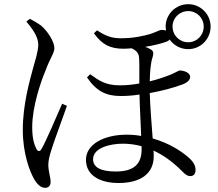

<svg xmlns="http://www.w3.org/2000/svg" viewBox="-20 -839 1040 918"><path d="M106 -736C132 -705 163 -665 163 -626C163 -592 146 -543 137 -509C123 -456 89 -341 89 -218C89 -107 121 -19 146 22C162 47 178 59 196 59C213 59 222 48 222 31C222 9 211 -20 211 -52C211 -69 216 -93 226 -123C238 -164 281 -277 300 -333L277 -343C254 -291 198 -158 178 -126C170 -113 161 -114 154 -127C143 -149 134 -178 134 -231C134 -329 175 -448 197 -500C221 -565 240 -585 240 -609C240 -641 206 -692 176 -717C158 -730 140 -740 123 -749ZM657 -124C657 -55 620 -19 534 -19C463 -19 425 -38 425 -78C425 -132 506 -152 568 -152C597 -152 627 -148 657 -140ZM880 -786C921 -786 954 -753 954 -712C954 -670 921 -637 880 -637C838 -637 805 -670 805 -712C805 -753 838 -786 880 -786ZM429 -680C468 -625 508 -606 570 -606C583 -606 596 -607 610 -608C627 -600 644 -587 645 -563C647 -539 646 -486 646 -440C621 -435 588 -431 553 -431C483 -431 452 -455 411 -484L396 -469C441 -402 489 -380 556 -380C587 -380 616 -382 647 -387C648 -328 653 -250 655 -189C633 -193 610 -195 585 -195C477 -195 391 -149 391 -75C391 -1 457 36 547 36C650 36 715 -7 715 -92C715 -99 715 -109 714 -119C760 -98 805 -66 849 -22C863 -8 874 3 890 3C907 3 915 -9 915 -26C915 -50 902 -69 878 -89C848 -115 789 -155 710 -177C705 -243 698 -328 696 -394C752 -404 814 -420 857 -437C880 -447 889 -459 889 -471C889 -494 855 -502 840 -502C834 -502 825 -495 798 -483C773 -473 737 -460 696 -450C697 -497 700 -538 710 -567C715 -586 714 -594 702 -602C694 -607 684 -612 674 -615C717 -622 757 -632 779 -641C784 -643 788 -646 791 -650C811 -622 843 -604 880 -604C939 -604 987 -652 987 -712C987 -771 939 -819 880 -819C820 -819 772 -771 772 -712C772 -706 773 -699 774 -693C767 -695 760 -696 753 -696C742 -696 731 -687 697 -676C667 -668 623 -656 557 -656C513 -656 483 -668 444 -694Z"/></svg>

Font: Noto Serif CJK JP
Style: Regular
Weight: 400
Designer: Ryoko NISHIZUKA 西塚涼子 (kana & ideographs); Frank Grießhammer (Latin, Greek & Cyrillic); Wenlong ZHANG 张文龙 (bopomofo); San
Foundry: Adobe Systems Incorporated
Version: Version 1.000;PS 1;hotconv 16.6.53;makeotf.lib2.5.65590